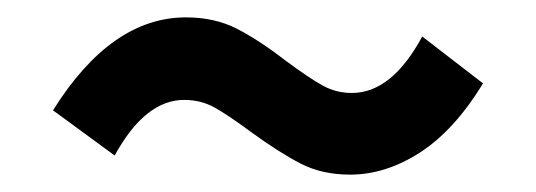

<svg xmlns="http://www.w3.org/2000/svg" viewBox="-20 -473 617 221"><path d="M269 -321Q242 -341 226.5 -349.5Q211 -358 192 -358Q147 -358 112 -294L41 -346Q108 -453 194 -453Q227 -453 252.5 -440Q278 -427 309 -403Q336 -383 351.5 -374.5Q367 -366 385 -366Q431 -366 466 -431L536 -377Q503 -323 463.5 -297.5Q424 -272 383 -272Q351 -272 326.5 -284.5Q302 -297 269 -321Z"/></svg>

Font: Nebula Sans Semibold
Style: Regular
Weight: 600
Designer: Paul D. Hunt for Adobe (as Source Sans)
Foundry: Nebula Entertainment & Broadcasting LLC
Version: Version 1.010